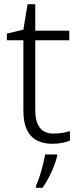

<svg xmlns="http://www.w3.org/2000/svg" viewBox="-20 -679 380 920"><path d="M238 -39Q261 -39 281 -42.5Q301 -46 315 -51V-5Q300 1 278 5.5Q256 10 231 10Q187 10 156 -6.5Q125 -23 108.5 -58Q92 -93 92 -148V-486H13V-518L92 -537L112 -659H149V-532H312V-486H149V-151Q149 -96 170.5 -67.5Q192 -39 238 -39ZM254 68Q249 90 238.5 117Q228 144 214 171Q200 198 184 221H152V212Q160 196 169 168.5Q178 141 185.5 111.5Q193 82 196 61H254Z"/></svg>

Font: Noto Sans Armenian Light
Style: Regular
Weight: 300
Designer: Monotype Design Team
Foundry: Monotype Imaging Inc.
Version: Version 2.007